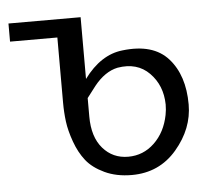

<svg xmlns="http://www.w3.org/2000/svg" viewBox="-42 -517 637 570"><g transform="rotate(-5 277.0 -232.0)"><path d="M333 -363Q425 -374 470 -323.5Q515 -273 515 -186Q515 -114 463 -53Q411 8 329 8Q283 8 248 -8.5Q213 -25 194 -49Q175 -73 163 -106.5Q151 -140 147.5 -167.5Q144 -195 144 -224V-418H3V-472H218V-288Q268 -356 333 -363ZM218 -231V-176Q218 -115 247.5 -81Q277 -47 323 -47Q368 -47 401 -78.5Q434 -110 444 -161Q447 -176 447 -192Q446 -249 409.5 -286Q373 -323 314 -313Q276 -305 244 -265Z"/></g></svg>

Font: Coval
Style: ExtraLight
Weight: 250
Foundry: Context Ltd
Version: Version 001.000